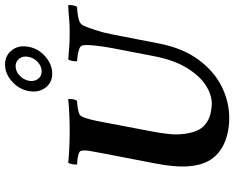

<svg xmlns="http://www.w3.org/2000/svg" viewBox="-106 -838 952 781"><g transform="rotate(-90 370.5 -447.0)"><path d="M391 -807Q399 -847 430.5 -875Q462 -903 499 -903Q536 -903 557.5 -875Q579 -847 571 -807Q564 -767 531.5 -739Q499 -711 462 -711Q425 -711 404.5 -739Q384 -767 391 -807ZM433 -807Q429 -785 440 -769.5Q451 -754 471 -754Q491 -754 508.5 -769.5Q526 -785 530 -807Q535 -829 523.5 -844.5Q512 -860 492 -860Q472 -860 455 -844.5Q438 -829 433 -807ZM229 -640Q258 -640 294.5 -641.5Q331 -643 358 -646Q360 -642 358 -628.5Q356 -615 351 -610Q345 -610 331.5 -608.5Q318 -607 305.5 -603.5Q293 -600 289 -593Q281 -578 275.5 -555.5Q270 -533 264 -501L230 -322Q220 -273 216 -233.5Q212 -194 220 -155Q229 -112 251 -92.5Q273 -73 298 -67.5Q323 -62 340 -62Q376 -62 414.5 -86.5Q453 -111 485.5 -164Q518 -217 534 -302L566 -468Q572 -500 576 -536Q580 -572 577 -587Q575 -597 561.5 -601.5Q548 -606 533.5 -608Q519 -610 513 -610Q511 -615 513.5 -628.5Q516 -642 520 -646Q552 -643 576.5 -641.5Q601 -640 632 -640Q662 -640 687 -642.5Q712 -645 740 -646Q742 -642 740 -628.5Q738 -615 733 -610Q727 -610 711.5 -608.5Q696 -607 680.5 -602.5Q665 -598 659 -587Q651 -572 639.5 -536.5Q628 -501 622 -469L585 -279Q566 -180 518.5 -116Q471 -52 409 -21.5Q347 9 281 9Q224 9 177 -12Q130 -33 106 -77Q87 -113 84.5 -165.5Q82 -218 97 -294L137 -501Q138 -505 138.5 -509Q139 -513 140 -517Q145 -542 148 -561Q151 -580 148 -593Q147 -600 136 -603.5Q125 -607 112 -608.5Q99 -610 93 -610Q91 -615 93.5 -628.5Q96 -642 100 -646Q126 -643 163.5 -641.5Q201 -640 229 -640Z"/></g></svg>

Font: Amiri
Style: Bold Italic
Weight: 700
Italic angle: 10°
Designer: Khaled Hosny
Version: Version 0.113